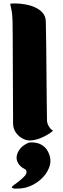

<svg xmlns="http://www.w3.org/2000/svg" viewBox="-20 -825 373 1132"><path d="M57 -99Q57 -107 57 -142.5Q57 -178 56.5 -231.5Q56 -285 56 -348.5Q56 -412 55.5 -477Q55 -542 55 -600.5Q55 -659 54 -701Q53 -742 47 -769.5Q41 -797 40 -803Q52 -805 76 -804.5Q100 -804 129.5 -799Q159 -794 186 -782Q213 -770 231 -750Q249 -730 250 -699Q250 -683 251 -645Q252 -607 252.5 -556Q253 -505 253.5 -448Q254 -391 254.5 -335.5Q255 -280 255.5 -233.5Q256 -187 256.5 -157Q257 -127 257 -121Q256 -100 268 -80Q280 -60 293 -55Q287 -48 266 -34.5Q245 -21 217.5 -10Q190 1 162 3Q139 5 114.5 -7.5Q90 -20 73.5 -43.5Q57 -67 57 -99ZM147 17Q151 15 166.5 14.5Q182 14 201.5 19Q221 24 240 39.5Q259 55 270 85Q285 124 269 164.5Q253 205 216 236.5Q179 268 132 281Q101 288 68 287Q50 286 50 279Q51 276 54 272.5Q57 269 59 268Q65 264 83.5 250Q102 236 118.5 220Q135 204 136 193Q137 179 129.5 174Q122 169 114 165Q109 162 98.5 152Q88 142 81.5 125.5Q75 109 80 88Q85 70 99 51.5Q113 33 147 17Z"/></svg>

Font: Potta One
Style: Regular
Weight: 400
Designer: 108,108go
Foundry: Font Zone 108
Version: Version 1.000